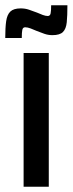

<svg xmlns="http://www.w3.org/2000/svg" viewBox="-57 -712 277 732"><path d="M33 0V-510H129V0ZM-37 -567Q-37 -606 -33.5 -631Q-30 -656 -17.5 -668Q-5 -680 22 -680Q39 -680 53.5 -675Q68 -670 84 -664Q95 -659 106 -655Q117 -651 125 -651Q134 -651 136 -661Q138 -671 138 -692H200Q200 -652 197.5 -627Q195 -602 183 -590Q171 -578 143 -578Q127 -578 112.5 -583Q98 -588 83 -594Q72 -599 60 -603.5Q48 -608 39 -608Q30 -608 28 -598Q26 -588 26 -567Z"/></svg>

Font: Saira UltraCondensed
Style: Bold
Weight: 700
Width: 1
Designer: Hector Gatti with collaboration of the Omnibus-Type team
Foundry: Omnibus-Type
Version: Version 1.101